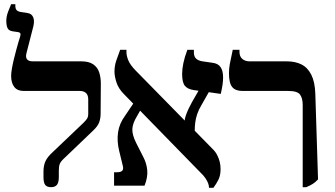

<svg xmlns="http://www.w3.org/2000/svg" viewBox="-20 -884 1593 914"><path d="M223 7Q204 7 195.5 -3.5Q187 -14 187 -41V-68Q187 -95 196 -115.5Q205 -136 229 -158L378 -300Q391 -313 395.5 -321Q400 -329 400 -340V-411Q400 -431 389.5 -441Q379 -451 360 -451H92Q63 -451 48 -470Q33 -489 33 -523Q33 -536 36.5 -556.5Q40 -577 45.5 -600Q51 -623 57 -645Q63 -667 68 -684.5Q73 -702 76 -710Q79 -721 76.5 -725.5Q74 -730 67 -731L40 -735Q21 -738 15.5 -751Q10 -764 10 -785Q10 -806 19 -829.5Q28 -853 33 -864H53V-857Q53 -843 58.5 -836.5Q64 -830 78 -827L111 -822Q132 -819 139 -799.5Q146 -780 135 -744L106 -631Q101 -612 108.5 -602Q116 -592 137 -592H367Q403 -592 423.5 -578Q444 -564 452 -540Q460 -516 460 -486L459 -343Q459 -320 452 -301.5Q445 -283 425 -264L283 -128Q269 -115 264.5 -103.5Q260 -92 260 -72V-41Q260 -15 251 -4Q242 7 223 7Z M975 10Q975 0 971 -11Q967 -22 958 -35.5Q949 -49 932 -65L570 -436Q544 -462 534.5 -491.5Q525 -521 525 -543Q525 -570 533 -594Q541 -618 552 -647H582V-635Q582 -619 590.5 -597.5Q599 -576 625 -549L990 -177Q1005 -163 1013.5 -146.5Q1022 -130 1026 -113.5Q1030 -97 1030 -79Q1030 -49 1020 -29Q1010 -9 996 10ZM523 0V-64H536Q556 -64 562.5 -72Q569 -80 564 -97L547 -167Q536 -213 542 -254.5Q548 -296 576 -334L628 -411L659 -378L631 -329Q611 -296 610 -269Q609 -242 628 -204L663 -135Q678 -106 681 -73Q684 -40 668 0ZM907 -261 859 -307Q859 -318 864.5 -334Q870 -350 878 -367Q886 -384 894 -398L944 -485L988 -470L938 -382Q926 -362 919 -341.5Q912 -321 909.5 -301.5Q907 -282 907 -261ZM1031 -437 904 -455Q874 -459 860.5 -475Q847 -491 847 -532Q847 -555 853 -584Q859 -613 872 -647H903V-634Q903 -615 913.5 -605Q924 -595 944 -592L992 -585Q1018 -582 1030 -564.5Q1042 -547 1042 -516Q1042 -499 1039.5 -481.5Q1037 -464 1031 -437Z M1421 7V-384Q1421 -416 1408.5 -433.5Q1396 -451 1352 -451H1134Q1101 -451 1085.5 -469.5Q1070 -488 1070 -536Q1070 -558 1074 -579.5Q1078 -601 1088 -647H1120V-637Q1120 -615 1133.5 -603.5Q1147 -592 1168 -592H1345Q1386 -592 1415.5 -577Q1445 -562 1462 -528Q1479 -494 1481 -439L1494 -30Q1482 -17 1469.5 -9Q1457 -1 1438 7Z"/></svg>

Font: Noto Serif Hebrew SemiBold
Style: Regular
Weight: 600
Version: Version 2.003